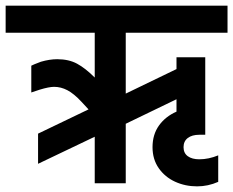

<svg xmlns="http://www.w3.org/2000/svg" viewBox="-30 -650 827 681"><path d="M416 -318 596 -405V-447H698V-172H677Q651 -172 636 -160.5Q621 -149 621 -128Q621 -107 636 -96Q651 -85 677 -85Q710 -85 744 -99V-5Q708 11 669 11Q627 11 591 -5.5Q555 -22 533 -53.5Q511 -85 511 -128Q511 -173 534 -205Q557 -237 596 -254V-298L416 -211V0H306V-165L105 -69V-176L284 -262L259 -289Q232 -318 209 -330Q186 -342 162 -342Q144 -342 111 -332L81 -322V-417Q86 -420 115 -431Q146 -440 173 -440Q214 -440 243.5 -424Q273 -408 306 -375V-534H-10V-630H777V-534H416Z"/></svg>

Font: Pragati Narrow
Style: Bold
Weight: 700
Designer: Hector Gatti, Marcela Romero, Pablo Cosgaya and Nicolas Silva
Foundry: Omnibus-Type
Version: Version 1.010; ttfautohint (v1.3)